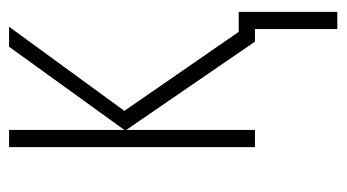

<svg xmlns="http://www.w3.org/2000/svg" viewBox="-186 -382 746 413"><g transform="rotate(-90 186.5 -176.0)"><path d="M330 177H367V-35H324L154 -281L335 -529H292L113 -281V-529H76V0H113V-277L303 0H330Z"/></g></svg>

Font: Noto Sans Condensed ExtraLight
Style: Regular
Weight: 200
Width: 3
Designer: Monotype Design Team
Foundry: Monotype Imaging Inc.
Version: Version 2.013